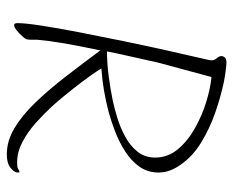

<svg xmlns="http://www.w3.org/2000/svg" viewBox="-82 -580 700 577"><g transform="rotate(90 268.5 -292.0)"><path d="M56 16Q50 16 50 6Q50 -17 57.5 -66Q65 -115 77.5 -179.5Q90 -244 104.5 -314.5Q119 -385 134 -451.5Q149 -518 161 -570Q164 -583 156.5 -591.5Q149 -600 149 -607Q149 -612 153 -617Q157 -622 168 -622Q176 -622 195 -619.5Q214 -617 228 -614Q271 -605 318.5 -588.5Q366 -572 408 -546.5Q450 -521 475 -485Q486 -470 492.5 -453Q499 -436 499 -418Q499 -385 481 -360Q463 -335 434.5 -317Q406 -299 374.5 -287Q343 -275 317 -268Q253 -251 186 -246Q203 -219 225 -190Q247 -161 267.5 -136Q288 -111 300 -98Q323 -73 350.5 -48.5Q378 -24 408 -8.5Q438 7 468 7Q485 7 489 3.5Q493 0 497 0Q499 0 499 3Q499 7 498 11Q495 19 482.5 28.5Q470 38 444 38Q404 38 365.5 15Q327 -8 288.5 -48Q250 -88 211 -138.5Q172 -189 132 -243Q129 -228 122.5 -196.5Q116 -165 109.5 -126.5Q103 -88 100 -54Q100 -47 100 -39Q100 -31 99 -23Q98 -18 89.5 -8.5Q81 1 71.5 8.5Q62 16 56 16ZM135 -263Q169 -263 208 -268Q247 -273 281 -280Q305 -285 334.5 -294Q364 -303 391.5 -318Q419 -333 436.5 -355Q454 -377 454 -408Q454 -446 429 -476Q404 -506 365.5 -527.5Q327 -549 286 -561.5Q245 -574 212 -577L169 -418Q158 -369 148.5 -326.5Q139 -284 135 -263Z"/></g></svg>

Font: Moon Dance
Style: Regular
Weight: 400
Designer: Robert E. Leuschke
Foundry: Robert E. Leuschke
Version: Version 1.010; ttfautohint (v1.8.3)